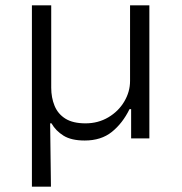

<svg xmlns="http://www.w3.org/2000/svg" viewBox="-20 -516 678 716"><path d="M99 180V-496H171V-189Q171 -152 183.5 -121.5Q196 -91 224 -73.5Q252 -56 299 -56Q346 -56 384 -78.5Q422 -101 443.5 -137.5Q465 -174 465 -214V-496H537V0H469V-109H463Q437 -56 397 -24Q357 8 296 8Q246 8 217 -10Q188 -28 172 -56H167L170 180Z"/></svg>

Font: Nunito Sans 6pt Light
Style: Regular
Weight: 300
Version: Version 3.101;gftools[0.9.27]